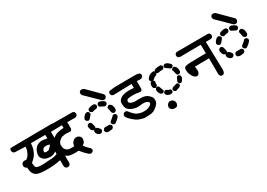

<svg xmlns="http://www.w3.org/2000/svg" viewBox="-13 -1610 3513 2530"><g transform="rotate(-30 1743.0 -345.0)"><path d="M517.1 34.2 500.5 26.4 498.5 25.4 497.1 23.4Q485.4 6.8 485.4 -12.7V-93.8Q460.4 -88.9 436 -85.4Q411.6 -82 386.7 -79.3Q361.8 -76.7 336.4 -75.2Q295.9 -72.8 259.5 -73.5Q223.1 -74.2 191.4 -77.6Q169.4 -80.1 152.6 -84.5Q135.7 -88.9 122.3 -95.5Q108.9 -102.1 100.1 -110.8Q87.4 -123 79.3 -137.7Q71.3 -152.3 67.4 -169.4Q61.5 -196.8 60.5 -227.1Q56.6 -228 52.7 -230Q48.8 -231.9 45.4 -234.6Q42 -237.3 39.1 -240.7Q24.4 -255.9 25.4 -278.3Q26.9 -300.8 44.9 -315.4Q62 -329.1 103 -321.8Q117.7 -332.5 128.4 -344Q139.2 -355.5 147 -368.7Q155.3 -383.3 161.6 -397.5Q168 -411.6 172.4 -425.8Q179.2 -449.2 179.7 -477.1L21 -483.4H19L17.1 -484.4L0.5 -493.2L-1.5 -494.1L-2.9 -496.1Q-14.6 -511.7 -13.7 -533.7V-535.6L-12.7 -537.6L-3.9 -554.2L-1 -559.6H4.9Q77.1 -558.6 625 -565.4H627.4L629.4 -564.5L646 -555.7L647.9 -554.7L648.9 -553.2Q653.3 -547.9 656.2 -541.7Q659.2 -535.6 659.9 -529.1Q660.6 -522.5 660.2 -515.6L659.7 -513.7L659.2 -512.2L650.4 -495.6L648.9 -493.2L647 -491.7Q627 -478.5 601.1 -479.5Q584 -480.5 567.4 -480.5L572.3 -2.9V-1L571.3 1.5L561.5 22L560.5 23.9L558.6 25.4Q543 37.6 520.5 35.2H519ZM355.5 -166Q436.5 -166 485.4 -188L486.8 -226.6Q461.9 -209 441.4 -202.1Q414.1 -193.4 384.8 -196.3Q370.6 -197.8 357.4 -200.7Q344.2 -203.6 332 -207.5Q325.2 -210 318.8 -213.1Q312.5 -216.3 306.6 -220.9Q300.8 -225.6 294.9 -231Q289.1 -236.3 284.2 -242.7Q261.2 -270.5 267.1 -305.2Q268.6 -313 270.3 -320.6Q272 -328.1 273.9 -335.2Q275.9 -342.3 278.3 -349.1Q280.8 -356 283.7 -362.3Q294.9 -388.7 321.3 -410.2Q347.7 -431.2 386.7 -436.5Q404.8 -439 429 -436.3Q453.1 -433.6 483.9 -426.8L482.9 -481.4L263.7 -480.5Q263.2 -456.1 259.5 -433.3Q255.9 -410.6 248.5 -389.2Q232.4 -340.8 209 -310.5Q187 -281.7 145.5 -247.6Q146.5 -229.5 148.7 -214.8Q150.9 -200.2 154.1 -191.7Q157.2 -183.1 160.6 -178.7Q173.8 -163.6 221.7 -160.6Q238.8 -159.7 259.3 -159.9Q279.8 -160.2 303.5 -161.6Q327.1 -163.1 354.5 -166H355ZM425.3 -287.6Q458.5 -317.4 472.2 -339.4Q466.8 -341.8 461.7 -344Q456.5 -346.2 450.9 -347.7Q445.3 -349.1 439.5 -350.1Q416.5 -354.5 390.6 -347.7Q368.2 -341.3 359.4 -315.4Q351.6 -291.5 359.4 -286.6Q362.3 -284.7 365.7 -283.4Q369.1 -282.2 372.8 -281.2Q376.5 -280.3 380.9 -280Q385.3 -279.8 390.1 -279.8Q398.9 -279.8 408 -282Q417 -284.2 425.3 -287.6Z M878.4 32.7Q866.2 29.8 848.4 15.1Q830.6 0.5 809.3 -22.5Q788.1 -45.4 758.3 -81.5Q721.7 -77.1 690.4 -78.6Q657.2 -80.1 625.5 -86.4Q591.8 -93.8 565.9 -120.6Q541.5 -146.5 525.9 -178.7Q509.8 -211.4 510.3 -251Q510.7 -290 525.4 -325.2Q532.2 -342.8 544.4 -358.9Q556.6 -375 573.2 -389.6Q606.9 -418.9 653.3 -429.7Q693.4 -438.5 737.3 -439.5V-481.4L521.5 -477.5H519L517.1 -478.5L501.5 -486.3L499.5 -487.3L498.5 -488.8Q487.3 -502.4 488.3 -524.9V-526.9L489.3 -528.8L497.1 -544.4L498.5 -547.4L502 -548.8Q529.8 -561.5 563.5 -562.5Q595.7 -563.5 941.4 -560.5H943.8L945.8 -559.6L961.4 -551.8L962.9 -550.8L964.4 -549.3Q977.1 -535.6 974.6 -513.7L974.1 -511.7L973.6 -510.3L965.8 -494.6L964.8 -492.7L962.9 -491.2Q959.5 -488.8 956.1 -487.1Q952.6 -485.4 949.2 -483.9Q945.8 -482.4 941.9 -481.7Q938 -481 934.6 -480.5H934.1H933.6L817.4 -481.4V-387.7V-387.2Q817.4 -384.3 816.9 -381.8Q815.4 -373.5 811 -367.4Q806.6 -361.3 800.5 -358.2Q794.4 -355 786.6 -354Q778.8 -353 770 -354.5H769.5Q744.6 -360.4 717.3 -357.9Q689 -355.5 666 -350.1Q655.8 -347.2 643.6 -338.9Q631.3 -330.6 617.2 -316.4Q590.8 -289.1 592.8 -254.4Q594.7 -217.8 603.5 -202.6Q612.8 -187.5 630.9 -174.3Q634.8 -171.4 639.6 -168.9Q644.5 -166.5 650.1 -164.8Q655.8 -163.1 662.1 -162.1Q668.5 -161.1 675.8 -160.6Q689 -160.2 704.8 -160.2Q720.7 -160.2 738.3 -160.6Q740.2 -200.7 765.6 -225.6Q779.3 -239.7 794.4 -246.1Q809.6 -252.4 825.2 -250Q831.1 -249 836.2 -247.6Q841.3 -246.1 846.2 -244.4Q851.1 -242.7 855.5 -240.2Q859.9 -237.8 863.8 -234.6Q867.7 -231.4 871.1 -228Q889.2 -209.5 884.8 -178.7Q880.4 -150.4 868.2 -134.8Q858.4 -123 838.9 -111.8Q873.5 -64 896 -46.4Q926.3 -22.9 924.8 -0.5V2L923.8 3.4L916 18.1L914.6 20.5L912.1 22Q905.3 26.4 897.7 29.3Q890.1 32.2 882.3 33.2H880.4Z M1225.6 -99.6Q1206.1 -102.1 1191.4 -113.3L1189.9 -114.3L1189 -115.7Q1180.2 -129.4 1182.6 -147.9L1183.1 -148.9L1183.6 -150.4Q1186.5 -157.7 1192.4 -163.6Q1198.2 -169.4 1206.1 -172.9L1208 -173.8H1210H1280.3H1282.2L1284.2 -172.9Q1287.1 -171.9 1289.3 -170.4Q1291.5 -168.9 1293.7 -167.2Q1295.9 -165.5 1297.9 -163.6Q1299.8 -161.6 1301.5 -159.7Q1303.2 -157.7 1304.4 -155.3Q1305.7 -152.8 1306.6 -150.4L1307.6 -148.4V-146.5V-131.8V-129.9L1307.1 -128.4L1306.6 -127.9Q1300.3 -112.8 1284.2 -105.5L1282.7 -104.5H1281.2L1227.5 -99.6H1226.6ZM1119.1 -129.9Q1101.1 -133.3 1085 -147.9Q1063.5 -168.9 1064.5 -196.8V-198.7L1065.4 -200.7L1072.3 -213.4L1073.2 -215.3L1074.7 -216.3Q1079.6 -220.2 1085 -222.7Q1090.3 -225.1 1096.2 -225.6Q1102.1 -226.1 1108.4 -225.6H1109.9L1111.3 -224.6Q1125 -219.2 1137.7 -205.6Q1144 -198.7 1149.2 -191.7Q1154.3 -184.6 1158.2 -177.2L1159.2 -175.3V-172.9V-158.2V-155.8L1158.2 -153.8Q1154.3 -146.5 1148.7 -141.1Q1143.1 -135.7 1135.7 -132.8L1134.8 -132.3L1133.8 -131.8L1123 -129.9H1121.1ZM1340.3 -148.4 1320.8 -158.2 1318.4 -159.7 1316.9 -161.6Q1312.5 -168.5 1311 -176.5Q1309.6 -184.6 1310.5 -192.9L1311 -195.8L1313.5 -198.2Q1321.3 -206.5 1330.3 -214.1Q1339.4 -221.7 1349.1 -229.5Q1358.4 -236.3 1366.7 -244.1Q1375 -252 1382.3 -260.3L1385.3 -263.7H1389.6H1405.3H1407.2L1408.7 -263.2L1409.2 -262.7Q1412.6 -261.2 1416 -259Q1419.4 -256.8 1422.4 -253.9Q1425.3 -251 1427.5 -247.6Q1429.7 -244.1 1431.6 -240.2L1432.6 -238.3V-236.3V-222.7V-219.7L1431.2 -217.3Q1424.3 -206.5 1415.8 -197Q1407.2 -187.5 1397.5 -179.2Q1387.7 -170.9 1378.2 -163.8Q1368.7 -156.7 1358.9 -149.9L1356.9 -148.9L1354.5 -148.4L1345.7 -147.5L1342.8 -147ZM1063 -217.3Q1041.5 -225.6 1033.2 -246.1L1032.7 -247.1V-247.6L1022.9 -289.6L1022 -293.5L1023.9 -296.9L1034.7 -315.4L1035.6 -316.9L1037.1 -318.4Q1048.8 -327.1 1066.9 -326.2H1068.8L1070.8 -325.2Q1085.9 -317.9 1091.8 -302.7L1092.3 -301.8L1092.8 -300.8Q1098.1 -273.9 1106 -245.6L1106.9 -242.7L1105.5 -239.3Q1102.5 -231.9 1096.9 -226.3Q1091.3 -220.7 1084 -217.8L1082 -216.8H1080.1H1066.4H1064.5ZM1407.7 -281.2Q1390.6 -290 1384.3 -307.1L1383.8 -308.1V-309.6Q1381.8 -325.7 1378.9 -341.3Q1376 -356.9 1371.6 -372.6L1370.6 -375.5L1372.1 -378.9Q1374 -383.8 1377.2 -388.2Q1380.4 -392.6 1384.8 -395.8Q1389.2 -398.9 1394.5 -401.4L1396.5 -402.3H1398.4H1412.1H1415L1417 -400.9Q1459.5 -375.5 1453.1 -306.6V-305.2L1452.6 -304.2Q1450.2 -298.8 1447 -294.2Q1443.8 -289.6 1439.2 -286.4Q1434.6 -283.2 1429.2 -280.8L1427.7 -280.3H1425.8H1412.1H1409.7ZM1064.9 -359.4 1046.4 -369.1 1043 -371.1 1041.5 -374.5 1033.7 -394 1032.2 -397.5 1033.7 -400.9Q1045.4 -430.7 1066.4 -448.7Q1088.4 -468.3 1110.4 -465.8H1111.8L1113.3 -464.8Q1128.4 -458.5 1135.7 -442.4L1136.7 -440.4V-438.5V-422.9V-419.4L1134.3 -416.5L1094.2 -368.7L1092.8 -366.7L1090.3 -365.7L1072.8 -358.9L1068.8 -357.4ZM1347.2 -416 1288.6 -445.3 1286.6 -446.3 1285.2 -448.2Q1276.4 -460 1277.3 -477.1V-479L1278.3 -480.5Q1285.6 -496.6 1300.8 -502.9L1302.7 -503.9H1304.2H1304.7H1324.2H1326.2L1328.1 -502.9Q1356.4 -491.2 1383.3 -473.1L1384.8 -472.2L1385.7 -470.7Q1395 -459 1392.6 -440.9L1392.1 -439.9L1391.6 -438.5Q1389.6 -433.6 1386.5 -429.2Q1383.3 -424.8 1378.9 -421.6Q1374.5 -418.5 1369.1 -416L1367.2 -415H1365.2H1351.6H1349.1ZM1168 -432.1 1149.4 -442.9 1147.9 -443.8 1146.5 -445.3Q1137.2 -457 1139.6 -475.1L1140.1 -477.1L1141.1 -478.5L1147.9 -490.2L1149.4 -492.7L1151.9 -494.1Q1190.4 -512.7 1235.8 -510.7H1237.3L1238.8 -510.3Q1255.4 -503.4 1262.2 -486.8L1262.7 -485.4V-483.4V-469.7V-467.8L1262.2 -466.3L1261.7 -465.8Q1255.4 -450.2 1238.8 -443.8L1237.3 -443.4H1235.8Q1205.1 -441.4 1176.3 -431.2L1171.9 -429.7ZM1381.8 -492.7Q1366.2 -496.1 1353.5 -507.3L1164.1 -693.4L1163.1 -694.3L1162.6 -695.3Q1159.2 -700.7 1157.5 -706.8Q1155.8 -712.9 1155.3 -719Q1154.8 -725.1 1155.3 -731.4L1155.8 -733.9L1156.7 -735.8L1166.5 -751.5L1168 -753.9L1170.9 -754.9Q1205.1 -769 1233.9 -744.6H1234.4V-744.1L1418 -560.5L1418.5 -560.1L1418.9 -559.6Q1430.7 -544.4 1425.3 -522.9V-522L1424.3 -520.5L1415.5 -504.9L1414.6 -502.4L1412.1 -501.5Q1407.7 -498.5 1403.1 -496.8Q1398.4 -495.1 1393.8 -493.9Q1389.2 -492.7 1384.8 -492.2H1383.3Z M1724.6 -19.5Q1684.6 -27.8 1648.9 -42Q1611.8 -57.1 1569.8 -95.2Q1548.3 -114.3 1533.9 -130.6Q1519.5 -147 1511.2 -161.1L1509.8 -163.1V-165.5L1508.8 -185.1V-187.5L1509.8 -189.9L1517.6 -206.5L1518.6 -208L1520 -209.5Q1532.7 -220.7 1554.2 -219.7H1556.2L1558.1 -218.8L1573.7 -210.9L1575.7 -210L1577.1 -208Q1603 -173.3 1626 -150.9Q1637.2 -140.1 1648.7 -131.8Q1660.2 -123.5 1672.4 -118.2Q1697.3 -106.9 1726.3 -101.8Q1755.4 -96.7 1786.1 -99.1Q1801.8 -100.1 1815.4 -103.3Q1829.1 -106.4 1840.8 -111.3Q1864.3 -121.6 1877.9 -135.3Q1883.8 -141.6 1886 -147Q1888.2 -152.3 1887.2 -157.7Q1887.2 -159.7 1886.5 -161.6Q1885.7 -163.6 1885.3 -165.3Q1884.8 -167 1883.8 -168.7Q1882.8 -170.4 1881.6 -171.9Q1880.4 -173.3 1878.9 -174.8Q1877.4 -176.3 1876 -177.7Q1865.2 -186.5 1844.7 -192.4Q1823.2 -198.2 1791.5 -195.3Q1774.4 -193.8 1760.3 -192.6Q1746.1 -191.4 1734.4 -189.9Q1721.7 -188.5 1706.5 -190.2Q1691.4 -191.9 1673.8 -196.3Q1656.2 -200.2 1639.6 -207.8Q1623 -215.3 1607.4 -225.6Q1590.8 -236.8 1580.6 -251.7Q1570.3 -266.6 1565.9 -285.2Q1558.6 -319.8 1562 -348.1Q1565.9 -378.4 1591.3 -398.4Q1594.2 -400.9 1597.7 -403.3Q1601.1 -405.8 1604.5 -408Q1607.9 -410.2 1611.3 -412.1Q1614.7 -414.1 1618.2 -416Q1621.6 -418 1625 -419.4Q1628.4 -420.9 1632.1 -422.4Q1635.7 -423.8 1639.2 -424.8Q1663.1 -432.6 1700.7 -436Q1718.8 -437.5 1744.1 -437Q1769.5 -436.5 1802.7 -433.6V-493.7Q1690.4 -490.2 1641.6 -489.7Q1591.3 -489.3 1527.8 -486.3H1526.9H1525.9Q1511.7 -488.8 1500.5 -497.1L1499 -497.6L1498.5 -498.5Q1492.7 -505.9 1490.2 -514.6Q1487.8 -523.4 1488.3 -533.7V-536.1L1489.3 -537.6L1497.1 -552.2L1499.5 -556.6L1503.9 -557.6Q1571.3 -570.3 1629.9 -569.3Q1687.5 -568.4 1890.1 -571.3Q1903.3 -571.8 1916 -570.8Q1928.7 -569.8 1940.7 -567.1Q1952.6 -564.5 1963.9 -560.1L1965.3 -559.1L1966.8 -557.6Q1980 -544.4 1977.5 -522.5L1977.1 -520.5L1976.6 -519L1968.8 -503.4L1967.8 -501.5L1965.8 -500Q1957 -493.7 1946.5 -490.7Q1936 -487.8 1924.3 -488.3H1923.8L1881.8 -492.2V-378.9V-378.4Q1881.8 -377 1881.6 -375.2Q1881.3 -373.5 1881.1 -372.1Q1880.9 -370.6 1880.4 -369.6Q1877 -353.5 1863.5 -347.9Q1850.1 -342.3 1831.5 -347.2Q1800.3 -354.5 1765.6 -356Q1730.5 -357.4 1696.3 -354.5Q1664.6 -352.1 1651.9 -338.9Q1640.6 -327.1 1644.5 -308.6Q1647 -300.3 1655.3 -293Q1663.6 -285.6 1680.2 -280.3Q1714.8 -268.6 1735.4 -271Q1747.1 -272.5 1768.6 -272.7Q1790 -272.9 1821.3 -272Q1854 -271 1879.6 -262.7Q1905.3 -254.4 1923.3 -237.8Q1959 -205.1 1964.4 -181.6Q1968.8 -159.7 1965.3 -135.3Q1963.4 -121.6 1953.6 -107.2Q1943.8 -92.8 1927.2 -76.7Q1894 -44.4 1861.8 -32.7Q1830.1 -21.5 1793.5 -21Q1758.8 -20.5 1727.1 -19.5H1725.6Z M2133.3 69.3Q2108.4 69.3 2089.8 52.2Q2069.8 34.2 2072.8 9.8Q2075.7 -13.7 2094.7 -31.7Q2115.7 -50.8 2144.5 -42.5Q2171.9 -34.7 2183.6 -12.2Q2194.8 9.8 2188.5 33.2Q2185.5 44.9 2180.7 52.7Q2175.8 60.5 2168 64.5Q2161.1 67.4 2152.6 68.6Q2144 69.8 2133.3 69.3ZM2180.7 -118.2Q2174.8 -118.7 2169.2 -120.1Q2163.6 -121.6 2158.2 -123.5Q2152.8 -125.5 2147.5 -127.9Q2142.1 -130.4 2137.2 -133.8Q2132.3 -137.2 2127.4 -141.1L2127 -141.6L2126.5 -142.1Q2115.2 -155.8 2116.2 -174.3V-176.3L2117.2 -177.7Q2118.7 -181.2 2120.8 -184.3Q2123 -187.5 2125.5 -189.9Q2127.9 -192.4 2131.1 -194.6Q2134.3 -196.8 2137.7 -198.2L2139.6 -199.2H2141.6H2154.3H2157.7L2160.2 -197.3Q2171.4 -188.5 2184.1 -182.9Q2196.8 -177.2 2210.9 -174.8L2214.4 -173.8L2216.8 -170.9Q2225.1 -160.2 2223.6 -144.5V-143.1L2222.7 -141.6Q2220.7 -136.7 2217.8 -132.8Q2214.8 -128.9 2210.9 -126Q2207 -123 2202.1 -121.1L2200.7 -120.6L2199.2 -120.1L2182.6 -118.2H2181.6ZM2260.7 -122.6 2244.1 -132.3 2242.2 -133.3 2241.2 -134.8Q2232.9 -145.5 2234.4 -161.1V-162.6L2235.4 -164.6Q2244.1 -182.1 2270 -188.5Q2291.5 -193.8 2318.8 -201.7L2321.8 -202.6L2324.7 -201.7Q2339.4 -196.3 2345.7 -181.6L2346.7 -179.7V-177.7V-163.1V-160.6L2345.7 -158.7Q2340.3 -147.9 2322.5 -139.9Q2304.7 -131.8 2268.6 -121.6L2264.2 -120.1ZM2088.4 -182.6 2071.8 -190.4 2069.8 -191.4 2068.8 -192.9Q2043.9 -222.7 2042 -261.2V-264.2L2043.5 -266.6L2053.2 -283.2L2053.7 -284.2L2054.7 -285.2Q2058.1 -289.1 2063 -291Q2067.9 -293 2072.8 -293.2Q2077.6 -293.5 2083.5 -293L2085 -292.5L2085.9 -292Q2094.2 -288.6 2099.4 -280.3Q2104.5 -272 2107.4 -260.3Q2112.8 -240.2 2124.5 -211.4L2125.5 -208L2124.5 -204.6Q2119.1 -189.9 2104.5 -183.6L2103.5 -183.1L2101.6 -182.6L2093.8 -181.6L2091.3 -181.2ZM2361.8 -182.1Q2354.5 -185.1 2349.4 -190.2Q2344.2 -195.3 2341.3 -202.6L2340.8 -204.1V-206.1V-220.7V-223.1L2342.3 -225.6Q2346.7 -233.4 2350.8 -241.5Q2355 -249.5 2358.6 -257.6Q2362.3 -265.6 2366.2 -273.4L2367.2 -275.9L2369.1 -277.3Q2379.9 -285.6 2395.5 -284.2H2397L2398.4 -283.2Q2401.9 -281.7 2405 -279.5Q2408.2 -277.3 2410.6 -274.9Q2413.1 -272.5 2415.3 -269.3Q2417.5 -266.1 2418.9 -262.7L2419.9 -260.7V-258.8V-237.3V-235.4L2418.9 -233.4Q2408.7 -210.9 2393.6 -189.5L2392.6 -188.5L2391.6 -187.5Q2380.4 -179.2 2363.8 -181.6L2362.8 -182.1ZM2045.9 -291.5 2028.3 -301.3 2025.9 -302.2 2024.4 -305.2Q2014.2 -324.2 2017.6 -350.6Q2020 -370.1 2032.7 -385.3L2033.7 -386.2L2034.7 -387.2Q2046.4 -395 2064 -392.6H2064.9L2065.4 -392.1Q2070.8 -390.6 2075 -387.7Q2079.1 -384.8 2082.5 -380.9Q2085.9 -377 2087.9 -372.1L2089.8 -368.7L2088.4 -364.7Q2080.6 -343.8 2084 -318.8L2084.5 -315.4L2083 -312.5Q2079.1 -306.2 2073.7 -301Q2068.4 -295.9 2061.5 -293L2061 -292.5H2060.1L2053.2 -290.5L2049.8 -289.1ZM2397 -294.4Q2392.1 -296.4 2388.2 -299.3Q2384.3 -302.2 2381.3 -306.2Q2378.4 -310.1 2376.5 -314.9L2376 -315.9V-316.9Q2371.6 -351.1 2358.9 -380.9L2357.4 -384.8L2359.4 -388.7Q2362.3 -395.5 2367.7 -400.9Q2373 -406.2 2379.9 -409.2L2381.8 -410.2H2383.8H2397.5H2399.9L2402.3 -408.7Q2422.9 -397.5 2432.6 -372.6Q2441.4 -349.1 2438.5 -317.4V-315.9L2437.5 -314.5Q2435.5 -309.6 2432.4 -305.7Q2429.2 -301.8 2425.3 -299.1Q2421.4 -296.4 2416.5 -294.4L2415 -293.9H2413.1H2400.4H2398.4ZM2056.6 -388.2 2039.1 -397.9 2036.6 -398.9 2035.2 -401.4Q2027.8 -415 2030.3 -432.1L2030.8 -434.1L2031.7 -436Q2034.7 -440.4 2037.8 -444.8Q2041 -449.2 2044.2 -453.1Q2047.4 -457 2050.8 -460.7Q2054.2 -464.4 2057.9 -467.5Q2061.5 -470.7 2065.4 -473.4Q2069.3 -476.1 2073.2 -478.3Q2077.1 -480.5 2081.5 -482.4Q2095.2 -488.8 2108.2 -491.9Q2121.1 -495.1 2132.8 -495.1H2134.8L2136.7 -494.1Q2144 -491.2 2148.9 -485.6Q2153.8 -480 2156.7 -473.1L2157.2 -471.7V-469.7V-455.1V-453.1L2156.7 -451.7Q2151.4 -437 2136.7 -430.7L2135.7 -430.2H2134.8Q2112.3 -424.8 2084 -396.5L2082.5 -395L2081.1 -394.5L2065.4 -387.7L2061 -385.7ZM2349.1 -413.6Q2316.4 -435.5 2288.1 -458L2284.2 -460.9V-465.8V-479.5V-481.4L2284.7 -482.9Q2290 -498 2305.2 -503.4L2306.6 -503.9H2308.6H2326.2H2328.1L2330.1 -502.9Q2341.8 -498 2352.5 -491Q2363.3 -483.9 2372.8 -474.9Q2382.3 -465.8 2390.6 -455.1L2392.6 -452.6V-449.2V-436.5V-434.6L2391.6 -432.6Q2388.7 -425.3 2383.1 -420.4Q2377.4 -415.5 2370.6 -412.6L2369.1 -412.1H2367.2H2354.5H2351.6ZM2173.3 -444.8Q2166 -447.8 2160.6 -453.1Q2155.3 -458.5 2152.3 -465.8L2151.4 -467.8V-469.7V-483.4V-486.3L2152.8 -488.8L2159.7 -499.5L2161.1 -501.5L2163.6 -502.9Q2183.6 -513.7 2207.5 -515.1Q2229 -516.6 2252 -516.6H2253.9L2255.9 -515.6Q2262.7 -512.7 2268.1 -507.3Q2273.4 -502 2276.4 -495.1L2277.3 -493.2V-491.2V-479.5V-477.5L2276.9 -476.1L2276.4 -475.6Q2273.4 -468.3 2268.3 -462.6Q2263.2 -457 2255.9 -454.1L2254.4 -453.1H2252Q2212.9 -452.1 2178.7 -444.3L2176.3 -443.8Z M2886.7 4.9 2872.1 -2 2869.1 -2.9 2867.7 -5.9Q2858.4 -20.5 2857.4 -35.2V-35.6V-36.1L2855.5 -276.4L2640.1 -273.4Q2640.6 -267.6 2641.1 -261.7Q2641.6 -255.9 2642.3 -250.2Q2643.1 -244.6 2644 -239.3Q2647.5 -217.3 2645.5 -197.8Q2643.1 -176.3 2629.4 -163.1Q2614.3 -148.4 2592.8 -152.8Q2572.8 -157.2 2555.2 -179.2Q2547.4 -189 2540.5 -200.9Q2533.7 -212.9 2527.8 -226.6Q2525.4 -232.4 2523.4 -238.3Q2521.5 -244.1 2519.8 -250.5Q2518.1 -256.8 2517.1 -263.7Q2516.1 -270.5 2515.4 -277.3Q2514.6 -284.2 2514.2 -291.5Q2513.2 -311.5 2521.2 -325.2Q2529.3 -338.9 2545.9 -342.3Q2571.8 -348.6 2611.3 -350.6Q2648.9 -352.5 2853.5 -354.5L2850.6 -485.4L2536.1 -482.4H2535.6H2534.7Q2519.5 -484.9 2508.8 -493.2L2507.8 -494.1L2507.3 -494.6Q2503.4 -499.5 2501 -505.1Q2498.5 -510.7 2497.6 -516.8Q2496.6 -522.9 2497.1 -529.8V-532.2L2498 -533.7L2505.9 -548.3L2507.3 -551.3L2510.3 -552.7L2525.9 -560.5L2527.8 -561.5H2530.3L3004.9 -562.5H3006.8L3008.8 -561.5L3024.4 -554.7L3026.9 -553.7L3028.3 -551.8Q3039.1 -537.1 3038.1 -518.1V-516.1L3037.1 -514.2L3029.3 -498.5L3028.3 -496.6L3026.4 -495.1Q3013.2 -485.8 2999 -484.4H2998.5H2998H2927.7L2938.5 -57.6Q2938.5 -30.8 2926.8 -8.3L2925.8 -6.8L2924.8 -5.9Q2910.6 8.3 2889.6 5.9L2887.7 5.4Z M3225.6 -99.6Q3206.1 -102.1 3191.4 -113.3L3189.9 -114.3L3189 -115.7Q3180.2 -129.4 3182.6 -147.9L3183.1 -148.9L3183.6 -150.4Q3186.5 -157.7 3192.4 -163.6Q3198.2 -169.4 3206.1 -172.9L3208 -173.8H3210H3280.3H3282.2L3284.2 -172.9Q3287.1 -171.9 3289.3 -170.4Q3291.5 -168.9 3293.7 -167.2Q3295.9 -165.5 3297.9 -163.6Q3299.8 -161.6 3301.5 -159.7Q3303.2 -157.7 3304.4 -155.3Q3305.7 -152.8 3306.6 -150.4L3307.6 -148.4V-146.5V-131.8V-129.9L3307.1 -128.4L3306.6 -127.9Q3300.3 -112.8 3284.2 -105.5L3282.7 -104.5H3281.2L3227.5 -99.6H3226.6ZM3119.1 -129.9Q3101.1 -133.3 3085 -147.9Q3063.5 -168.9 3064.5 -196.8V-198.7L3065.4 -200.7L3072.3 -213.4L3073.2 -215.3L3074.7 -216.3Q3079.6 -220.2 3085 -222.7Q3090.3 -225.1 3096.2 -225.6Q3102.1 -226.1 3108.4 -225.6H3109.9L3111.3 -224.6Q3125 -219.2 3137.7 -205.6Q3144 -198.7 3149.2 -191.7Q3154.3 -184.6 3158.2 -177.2L3159.2 -175.3V-172.9V-158.2V-155.8L3158.2 -153.8Q3154.3 -146.5 3148.7 -141.1Q3143.1 -135.7 3135.7 -132.8L3134.8 -132.3L3133.8 -131.8L3123 -129.9H3121.1ZM3340.3 -148.4 3320.8 -158.2 3318.4 -159.7 3316.9 -161.6Q3312.5 -168.5 3311 -176.5Q3309.6 -184.6 3310.5 -192.9L3311 -195.8L3313.5 -198.2Q3321.3 -206.5 3330.3 -214.1Q3339.4 -221.7 3349.1 -229.5Q3358.4 -236.3 3366.7 -244.1Q3375 -252 3382.3 -260.3L3385.3 -263.7H3389.6H3405.3H3407.2L3408.7 -263.2L3409.2 -262.7Q3412.6 -261.2 3416 -259Q3419.4 -256.8 3422.4 -253.9Q3425.3 -251 3427.5 -247.6Q3429.7 -244.1 3431.6 -240.2L3432.6 -238.3V-236.3V-222.7V-219.7L3431.2 -217.3Q3424.3 -206.5 3415.8 -197Q3407.2 -187.5 3397.5 -179.2Q3387.7 -170.9 3378.2 -163.8Q3368.7 -156.7 3358.9 -149.9L3356.9 -148.9L3354.5 -148.4L3345.7 -147.5L3342.8 -147ZM3063 -217.3Q3041.5 -225.6 3033.2 -246.1L3032.7 -247.1V-247.6L3022.9 -289.6L3022 -293.5L3023.9 -296.9L3034.7 -315.4L3035.6 -316.9L3037.1 -318.4Q3048.8 -327.1 3066.9 -326.2H3068.8L3070.8 -325.2Q3085.9 -317.9 3091.8 -302.7L3092.3 -301.8L3092.8 -300.8Q3098.1 -273.9 3106 -245.6L3106.9 -242.7L3105.5 -239.3Q3102.5 -231.9 3096.9 -226.3Q3091.3 -220.7 3084 -217.8L3082 -216.8H3080.1H3066.4H3064.5ZM3407.7 -281.2Q3390.6 -290 3384.3 -307.1L3383.8 -308.1V-309.6Q3381.8 -325.7 3378.9 -341.3Q3376 -356.9 3371.6 -372.6L3370.6 -375.5L3372.1 -378.9Q3374 -383.8 3377.2 -388.2Q3380.4 -392.6 3384.8 -395.8Q3389.2 -398.9 3394.5 -401.4L3396.5 -402.3H3398.4H3412.1H3415L3417 -400.9Q3459.5 -375.5 3453.1 -306.6V-305.2L3452.6 -304.2Q3450.2 -298.8 3447 -294.2Q3443.8 -289.6 3439.2 -286.4Q3434.6 -283.2 3429.2 -280.8L3427.7 -280.3H3425.8H3412.1H3409.7ZM3064.9 -359.4 3046.4 -369.1 3043 -371.1 3041.5 -374.5 3033.7 -394 3032.2 -397.5 3033.7 -400.9Q3045.4 -430.7 3066.4 -448.7Q3088.4 -468.3 3110.4 -465.8H3111.8L3113.3 -464.8Q3128.4 -458.5 3135.7 -442.4L3136.7 -440.4V-438.5V-422.9V-419.4L3134.3 -416.5L3094.2 -368.7L3092.8 -366.7L3090.3 -365.7L3072.8 -358.9L3068.8 -357.4ZM3347.2 -416 3288.6 -445.3 3286.6 -446.3 3285.2 -448.2Q3276.4 -460 3277.3 -477.1V-479L3278.3 -480.5Q3285.6 -496.6 3300.8 -502.9L3302.7 -503.9H3304.2H3304.7H3324.2H3326.2L3328.1 -502.9Q3356.4 -491.2 3383.3 -473.1L3384.8 -472.2L3385.7 -470.7Q3395 -459 3392.6 -440.9L3392.1 -439.9L3391.6 -438.5Q3389.6 -433.6 3386.5 -429.2Q3383.3 -424.8 3378.9 -421.6Q3374.5 -418.5 3369.1 -416L3367.2 -415H3365.2H3351.6H3349.1ZM3168 -432.1 3149.4 -442.9 3147.9 -443.8 3146.5 -445.3Q3137.2 -457 3139.6 -475.1L3140.1 -477.1L3141.1 -478.5L3147.9 -490.2L3149.4 -492.7L3151.9 -494.1Q3190.4 -512.7 3235.8 -510.7H3237.3L3238.8 -510.3Q3255.4 -503.4 3262.2 -486.8L3262.7 -485.4V-483.4V-469.7V-467.8L3262.2 -466.3L3261.7 -465.8Q3255.4 -450.2 3238.8 -443.8L3237.3 -443.4H3235.8Q3205.1 -441.4 3176.3 -431.2L3171.9 -429.7ZM3381.8 -492.7Q3366.2 -496.1 3353.5 -507.3L3164.1 -693.4L3163.1 -694.3L3162.6 -695.3Q3159.2 -700.7 3157.5 -706.8Q3155.8 -712.9 3155.3 -719Q3154.8 -725.1 3155.3 -731.4L3155.8 -733.9L3156.7 -735.8L3166.5 -751.5L3168 -753.9L3170.9 -754.9Q3205.1 -769 3233.9 -744.6H3234.4V-744.1L3418 -560.5L3418.5 -560.1L3418.9 -559.6Q3430.7 -544.4 3425.3 -522.9V-522L3424.3 -520.5L3415.5 -504.9L3414.6 -502.4L3412.1 -501.5Q3407.7 -498.5 3403.1 -496.8Q3398.4 -495.1 3393.8 -493.9Q3389.2 -492.7 3384.8 -492.2H3383.3Z"/></g></svg>

Font: NaikaiFont
Style: Bold
Weight: 700
Version: Version 1.89